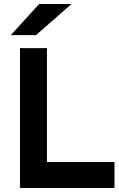

<svg xmlns="http://www.w3.org/2000/svg" viewBox="-20 -941 598 961"><path d="M34 -765H160L338 -921H176ZM80 0H553V-130H215V-700H80Z"/></svg>

Font: Overpass ExtraBold
Style: Regular
Weight: 800
Designer: Delve Withrington, Thomas Jockin
Foundry: Delve Fonts
Version: Version 3.000;DELV;Overpass